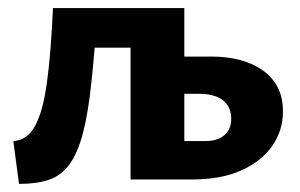

<svg xmlns="http://www.w3.org/2000/svg" viewBox="-20 -444 742 475"><path d="M303 0V-424H436V-95H488Q518 -95 535 -109.5Q552 -124 552 -150Q552 -180 531.5 -196Q511 -212 471 -212H405V-304H505Q542 -304 574 -295.5Q606 -287 630 -270Q654 -253 667 -228Q680 -203 680 -168Q680 -121 653.5 -83Q627 -45 577 -22.5Q527 0 455 0ZM178 -326V-424H369V-326ZM27 11 13 -95Q47 -97 66.5 -132Q86 -167 96 -239Q106 -311 111 -424H222Q214 -315 206 -239Q198 -163 185 -114Q172 -65 152 -37.5Q132 -10 101.5 0.5Q71 11 27 11Z"/></svg>

Font: Ysabeau ExtraBold
Style: Regular
Weight: 800
Designer: Christian Thalmann (Catharsis Fonts)
Version: Version 2.002